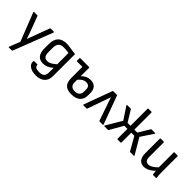

<svg xmlns="http://www.w3.org/2000/svg" viewBox="143 -1746 3007 3007"><g transform="rotate(45 1646.0 -243.0)"><path d="M145 185.1Q140.1 185.1 137.9 181.4Q135.7 177.7 138.2 172.9L209 -5.9L23.9 -476.1Q22 -481.4 23.7 -484.6Q25.4 -487.8 30.8 -487.8H102.1Q110.4 -487.8 112.8 -480L203.1 -237.8Q212.4 -213.4 228.8 -166.5Q245.1 -119.6 249 -108.9H250Q257.3 -129.9 273.2 -173.3Q289.1 -216.8 296.9 -237.8L387.2 -480Q389.6 -487.8 398.9 -487.8H465.8Q471.2 -487.8 473.6 -484.4Q476.1 -481 474.1 -476.1L221.2 176.8Q218.3 185.1 210 185.1Z M750 196.8Q663.6 196.8 613 161.4Q562.5 126 566.9 71.8Q568.4 55.2 578.6 55.2H645Q653.8 55.2 653.8 68.8Q653.8 94.7 679.2 108.9Q704.6 123 751 123Q812 123 838.9 97.4Q865.7 71.8 865.7 14.2V-16.1Q865.7 -62 866.7 -85H865.7Q822.3 -47.9 783.2 -31Q744.1 -14.2 699.7 -14.2Q548.8 -14.2 548.8 -200.2V-296.9Q548.8 -398.4 598.1 -449.2Q647.5 -500 749 -500Q789.1 -500 852.3 -488.5Q915.5 -477.1 950.7 -475.1V8.8Q950.7 99.6 898.9 148.2Q847.2 196.8 750 196.8ZM717.8 -88.9Q751.5 -88.9 784.7 -105.7Q817.9 -122.6 865.7 -164.1V-414.1Q812 -424.8 755.9 -424.8Q690.9 -424.8 662.4 -392.8Q633.8 -360.8 633.8 -289.1V-205.1Q633.8 -144.5 654.1 -116.7Q674.3 -88.9 717.8 -88.9Z M1353.5 12.2Q1258.3 12.2 1215.8 -31.2Q1173.3 -74.7 1173.3 -170.9V-415H1055.2Q1045.4 -415 1045.4 -424.8V-478Q1045.4 -487.8 1055.2 -487.8H1248.5Q1258.3 -487.8 1258.3 -478V-293Q1323.7 -362.8 1410.2 -362.8Q1479.5 -362.8 1515.9 -323.7Q1552.2 -284.7 1552.2 -209V-166Q1552.2 -78.6 1501.5 -33.2Q1450.7 12.2 1353.5 12.2ZM1258.3 -157.2Q1258.3 -59.1 1359.4 -59.1Q1409.2 -59.1 1437.3 -84.7Q1465.3 -110.4 1465.3 -157.2V-206.1Q1465.3 -246.6 1445.3 -267.3Q1425.3 -288.1 1387.2 -288.1Q1315.4 -288.1 1258.3 -212.9Z M1610.4 0Q1605 0 1603 -3.7Q1601.1 -7.3 1603 -12.2L1772.9 -474.1Q1775.9 -482.4 1779.5 -485.1Q1783.2 -487.8 1790 -487.8H1859.4Q1866.2 -487.8 1869.6 -485.1Q1873 -482.4 1876 -474.1L2046.4 -12.2Q2048.3 -7.3 2046.4 -3.7Q2044.4 0 2039.1 0H1970.2Q1961.4 0 1959 -7.8L1866.2 -276.9Q1862.8 -286.6 1848.1 -327.6Q1833.5 -368.7 1826.2 -391.1H1824.2Q1811 -349.6 1784.2 -274.9L1689.9 -7.8Q1687.5 0 1679.2 0Z M2076.7 0Q2070.8 0 2068.8 -3.9Q2066.9 -7.8 2069.8 -12.2L2222.7 -271L2086.9 -476.1Q2084 -480.5 2085.4 -484.1Q2086.9 -487.8 2092.8 -487.8H2167Q2176.3 -487.8 2179.7 -481.9L2293.9 -294.9H2358.9V-672.9Q2358.9 -683.1 2368.7 -683.1H2433.6Q2438 -683.1 2440.9 -680.2Q2443.8 -677.2 2443.8 -672.9V-294.9H2508.8L2622.6 -481.9Q2626 -487.8 2635.7 -487.8H2710Q2715.8 -487.8 2717.3 -484.1Q2718.8 -480.5 2715.8 -476.1L2579.6 -271L2732.9 -12.2Q2735.8 -7.8 2733.6 -3.9Q2731.4 0 2725.6 0H2649.9Q2641.1 0 2637.7 -5.9L2511.7 -227.1H2443.8V-9.8Q2443.8 0 2433.6 0H2368.7Q2358.9 0 2358.9 -9.8V-227.1H2289.6L2163.6 -5.9Q2160.2 0 2151.9 0Z M2957.5 12.2Q2893.6 12.2 2859.6 -30.8Q2825.7 -73.7 2825.7 -154.8V-478Q2825.7 -487.8 2835.4 -487.8H2900.4Q2910.6 -487.8 2910.6 -478V-159.2Q2910.6 -109.9 2928.2 -86.4Q2945.8 -63 2982.4 -63Q3016.1 -63 3050.3 -82.3Q3084.5 -101.6 3132.3 -147.9V-478Q3132.3 -487.8 3142.6 -487.8H3207.5Q3217.3 -487.8 3217.3 -478V-122.1Q3217.3 -54.7 3224.6 -9.8Q3225.6 -5.4 3222.4 -2.7Q3219.2 0 3213.4 0H3157.7Q3147 0 3145.5 -9.8Q3139.6 -51.3 3138.7 -77.1Q3044.9 12.2 2957.5 12.2Z"/></g></svg>

Font: Sofia Sans
Style: Regular
Weight: 400
Designer: Botio Nikoltchev, Ani Petrova
Foundry: lettersoup
Version: Version 4.100